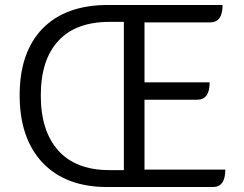

<svg xmlns="http://www.w3.org/2000/svg" viewBox="-20 -752 980 772"><path d="M411 0Q244 0 151 -98Q59 -196 59 -369Q59 -542 151 -637Q244 -732 414 -732H875Q875 -662 825 -662H561V-421H823Q823 -351 773 -351H561V-70H886Q886 0 836 0ZM420 -68H478V-664H420Q284 -664 214 -587Q144 -511 144 -368Q144 -226 214 -147Q285 -68 420 -68Z"/></svg>

Font: Swei Half Moon CJK TC
Style: DemiLight
Weight: 350
Version: Version 2.125